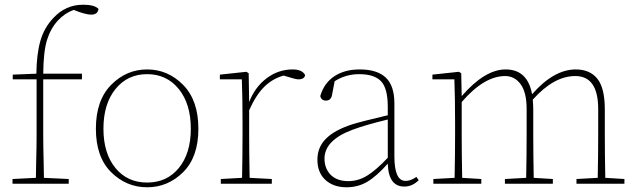

<svg xmlns="http://www.w3.org/2000/svg" viewBox="-20 -778 2701 813"><path d="M34 -462 134 -466Q135 -549 151 -605Q167 -661 206 -702Q258 -758 332 -758Q381 -758 397 -740Q394 -716 366 -716Q349 -716 316 -727L292 -736Q255 -723 225 -691Q194 -657 179 -608.5Q164 -560 163 -466H327V-442H163V-210Q163 -182 163.5 -151.5Q164 -121 165 -83.5Q166 -46 166 -25L271 -20V0H33V-20L132 -25Q132 -46 133 -83.5Q134 -121 134.5 -151.5Q135 -182 135 -210V-442H34Z M418 -233Q418 -129 468.5 -67Q519 -5 603 -5Q687 -5 737.5 -67Q788 -129 788 -233Q788 -338 737 -401Q686 -464 603 -464Q520 -464 469 -401Q418 -338 418 -233ZM450.5 -418.5Q515 -484 603 -484Q691 -484 755.5 -418.5Q820 -353 820 -233Q820 -113 755.5 -49Q691 15 603 15Q515 15 450.5 -49Q386 -113 386 -233Q386 -353 450.5 -418.5Z M1035 -346Q1060 -410 1109.5 -447Q1159 -484 1219 -484Q1260 -484 1272 -460Q1269 -442 1243 -442Q1232 -442 1191 -455L1181 -458Q1134 -445 1099 -410.5Q1064 -376 1035 -311V-210Q1035 -129 1037 -25L1131 -20V0H915V-20L1005 -25Q1007 -129 1007 -210V-255Q1007 -366 1004 -442H911V-462L1023 -474L1033 -468Z M1622 -110V-272Q1524 -248 1474 -229Q1354 -185 1354 -106Q1354 -67 1378 -40Q1405 -11 1455 -11Q1497 -11 1535 -34.5Q1573 -58 1622 -110ZM1743 -29 1753 -15Q1726 12 1692 12Q1625 12 1622 -85Q1575 -32 1535.5 -8.5Q1496 15 1447 15Q1392 15 1358 -16Q1324 -47 1324 -102Q1324 -155 1361 -191.5Q1398 -228 1473 -252Q1512 -264 1622 -290V-325Q1622 -405 1593 -434.5Q1564 -464 1501 -464Q1444 -464 1397 -434L1385 -371Q1379 -352 1360 -352Q1341 -352 1336 -371Q1352 -426 1395.5 -455Q1439 -484 1503 -484Q1577 -484 1613.5 -449.5Q1650 -415 1650 -340V-116Q1650 -12 1697 -12Q1717 -12 1737 -25Z M2543 -25 2624 -20V0H2421V-20L2511 -25Q2513 -127 2513 -210V-316Q2513 -456 2416 -456Q2325 -456 2236 -356Q2238 -330 2238 -315V-210Q2238 -127 2240 -25L2321 -20V0H2118V-20L2208 -25Q2210 -127 2210 -210V-316Q2210 -387 2184.5 -421.5Q2159 -456 2119 -456Q2030 -456 1935 -346V-210Q1935 -127 1937 -25L2018 -20V0H1815V-20L1905 -25Q1907 -129 1907 -210V-255Q1907 -366 1904 -442H1811V-462L1923 -474L1933 -468L1935 -371Q2033 -484 2121 -484Q2214 -484 2233 -379Q2325 -484 2418 -484Q2478 -484 2509.5 -444.5Q2541 -405 2541 -315V-210Q2541 -127 2543 -25Z"/></svg>

Font: TypoPRO Source Serif Pro
Style: Regular
Weight: 200
Designer: Frank Grießhammer
Foundry: Adobe Systems Incorporated
Version: Version 1.017;PS (version unavailable);hotconv 1.0.79;makeot